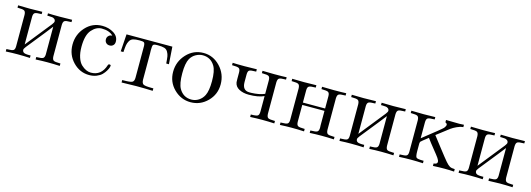

<svg xmlns="http://www.w3.org/2000/svg" viewBox="-3 -1082 4779 1728"><g transform="rotate(15 2387.0 -218.5)"><path d="M25 0V-23H33Q77 -23 90 -31.5Q103 -40 103 -69V-362Q102 -391 89 -399.5Q76 -408 32 -408H25V-430Q62 -428 136 -428Q212 -428 250 -430V-408H245Q202 -408 188 -400.5Q174 -393 173 -365V-105Q180 -114 364 -344Q380 -365 380 -374Q380 -389 369.5 -397Q359 -405 348.5 -406Q338 -407 317 -408H303V-430Q340 -428 413 -428Q490 -428 528 -430V-408H521Q476 -408 463.5 -399.5Q451 -391 450 -362V-69Q451 -40 463.5 -31.5Q476 -23 520 -23H528V0Q470 -3 412 -3H408Q361 -3 303 0V-23H307Q351 -23 365 -31Q379 -39 380 -67V-326Q362 -301 189 -86Q173 -65 173 -57Q173 -51 174 -46.5Q175 -42 178 -38.5Q181 -35 183.5 -32.5Q186 -30 191 -28.5Q196 -27 199 -26Q202 -25 208.5 -24.5Q215 -24 217.5 -23.5Q220 -23 227.5 -23Q235 -23 236 -23H250V0Q192 -3 134 -3H130Q83 -3 25 0Z M806 -448Q867 -448 913 -419Q959 -390 959 -341Q959 -319 946 -306.5Q933 -294 913 -294Q892 -294 879.5 -307Q867 -320 867 -340Q867 -349 870 -357.5Q873 -366 884 -375.5Q895 -385 914 -386Q878 -423 807 -423Q756 -423 714 -375Q672 -327 672 -218Q672 -161 686 -119Q700 -77 723 -55.5Q746 -34 768.5 -24Q791 -14 813 -14Q911 -14 944 -119Q947 -129 957 -129Q970 -129 970 -119Q970 -114 966 -101.5Q962 -89 950 -69Q938 -49 920.5 -31.5Q903 -14 872.5 -1.5Q842 11 804 11Q716 11 652.5 -55Q589 -121 589 -216Q589 -311 651.5 -379.5Q714 -448 806 -448Z M1024 -269 1035 -430H1462L1473 -269H1448Q1445 -313 1441.5 -334Q1438 -355 1426.5 -375Q1415 -395 1393.5 -401.5Q1372 -408 1335 -408H1326Q1296 -408 1289.5 -398.5Q1283 -389 1283 -350Q1283 -344 1283.5 -333Q1284 -322 1284 -317V-74Q1285 -41 1301.5 -32Q1318 -23 1381 -23H1394V0Q1317 -3 1242 -3Q1187 -3 1104 0V-23H1116Q1178 -23 1196 -32Q1214 -41 1214 -74V-370Q1213 -396 1203.5 -402Q1194 -408 1162 -408Q1125 -408 1103.5 -401.5Q1082 -395 1070.5 -375Q1059 -355 1055.5 -334Q1052 -313 1049 -269Z M1749 -448Q1840 -448 1905 -379Q1970 -310 1970 -214Q1970 -120 1904.5 -54.5Q1839 11 1748 11Q1659 11 1593 -54Q1527 -119 1527 -214Q1527 -309 1591.5 -378.5Q1656 -448 1749 -448ZM1610 -222Q1610 -125 1635 -81Q1674 -14 1749 -14Q1786 -14 1817 -34Q1848 -54 1865 -88Q1887 -132 1887 -222Q1887 -318 1861 -361Q1822 -426 1748 -426Q1716 -426 1684.5 -409Q1653 -392 1634 -359Q1610 -315 1610 -222Z M2024 -408V-430Q2061 -428 2135 -428Q2211 -428 2249 -430V-408H2245Q2197 -408 2184.5 -399.5Q2172 -391 2172 -359V-290Q2172 -212 2238 -212H2254Q2328 -214 2379 -236V-360Q2379 -391 2366 -399.5Q2353 -408 2305 -408H2302V-430Q2339 -428 2412 -428Q2489 -428 2527 -430V-408H2520Q2475 -408 2462.5 -399.5Q2450 -391 2449 -362V-69Q2450 -40 2462.5 -31.5Q2475 -23 2519 -23H2527V0Q2469 -3 2411 -3H2407Q2360 -3 2302 0V-23H2305Q2354 -23 2366.5 -32Q2379 -41 2379 -73V-215Q2326 -190 2237 -190Q2185 -190 2147 -210Q2109 -230 2103 -270Q2102 -275 2102 -300V-360Q2102 -392 2087.5 -400Q2073 -408 2024 -408Z M2579 0V-23H2587Q2631 -23 2644 -31.5Q2657 -40 2657 -69V-362Q2656 -391 2643 -399.5Q2630 -408 2586 -408H2579V-430Q2616 -428 2690 -428Q2766 -428 2804 -430V-408H2801Q2756 -408 2741.5 -400Q2727 -392 2727 -362V-248H2934V-362Q2934 -392 2920 -400Q2906 -408 2861 -408H2857V-430Q2894 -428 2967 -428Q3044 -428 3082 -430V-408H3075Q3030 -408 3017.5 -399.5Q3005 -391 3004 -362V-69Q3005 -40 3017.5 -31.5Q3030 -23 3074 -23H3082V0Q3024 -3 2966 -3H2962Q2915 -3 2857 0V-23H2862Q2907 -23 2921 -31.5Q2935 -40 2935 -71Q2935 -74 2934.5 -80Q2934 -86 2934 -89V-226H2727V-71Q2727 -40 2740.5 -31.5Q2754 -23 2799 -23H2804V0Q2746 -3 2688 -3H2684Q2637 -3 2579 0Z M3134 0V-23H3142Q3186 -23 3199 -31.5Q3212 -40 3212 -69V-362Q3211 -391 3198 -399.5Q3185 -408 3141 -408H3134V-430Q3171 -428 3245 -428Q3321 -428 3359 -430V-408H3354Q3311 -408 3297 -400.5Q3283 -393 3282 -365V-105Q3289 -114 3473 -344Q3489 -365 3489 -374Q3489 -389 3478.5 -397Q3468 -405 3457.5 -406Q3447 -407 3426 -408H3412V-430Q3449 -428 3522 -428Q3599 -428 3637 -430V-408H3630Q3585 -408 3572.5 -399.5Q3560 -391 3559 -362V-69Q3560 -40 3572.5 -31.5Q3585 -23 3629 -23H3637V0Q3579 -3 3521 -3H3517Q3470 -3 3412 0V-23H3416Q3460 -23 3474 -31Q3488 -39 3489 -67V-326Q3471 -301 3298 -86Q3282 -65 3282 -57Q3282 -51 3283 -46.5Q3284 -42 3287 -38.5Q3290 -35 3292.5 -32.5Q3295 -30 3300 -28.5Q3305 -27 3308 -26Q3311 -25 3317.5 -24.5Q3324 -24 3326.5 -23.5Q3329 -23 3336.5 -23Q3344 -23 3345 -23H3359V0Q3301 -3 3243 -3H3239Q3192 -3 3134 0Z M3689 0V-23H3697Q3741 -23 3754 -31.5Q3767 -40 3767 -69V-362Q3766 -391 3753 -399.5Q3740 -408 3696 -408H3689V-430Q3727 -428 3804 -428Q3876 -428 3912 -430V-408H3907Q3861 -408 3847.5 -399.5Q3834 -391 3834 -359V-212Q4002 -344 4014 -358Q4029 -377 4029 -389Q4029 -401 4012 -408V-430L4136 -428L4179 -430V-408Q4151 -406 4120 -391.5Q4089 -377 4068.5 -362Q4048 -347 4010 -317Q3972 -287 3954 -274Q3983 -236 4029 -177Q4094 -93 4116.5 -67Q4139 -41 4155.5 -32Q4172 -23 4202 -23V0Q4158 -3 4112 -3Q4059 -3 4005 0V-23Q4039 -25 4039 -46Q4039 -60 4024.5 -81Q4010 -102 3972 -148.5Q3934 -195 3905 -235Q3841 -185 3837 -179Q3835 -174 3834 -163V-94Q3834 -44 3844 -33.5Q3854 -23 3907 -23H3912V0Q3855 -3 3798 -3Q3743 -3 3689 0Z M4244 0V-23H4252Q4296 -23 4309 -31.5Q4322 -40 4322 -69V-362Q4321 -391 4308 -399.5Q4295 -408 4251 -408H4244V-430Q4281 -428 4355 -428Q4431 -428 4469 -430V-408H4464Q4421 -408 4407 -400.5Q4393 -393 4392 -365V-105Q4399 -114 4583 -344Q4599 -365 4599 -374Q4599 -389 4588.5 -397Q4578 -405 4567.5 -406Q4557 -407 4536 -408H4522V-430Q4559 -428 4632 -428Q4709 -428 4747 -430V-408H4740Q4695 -408 4682.5 -399.5Q4670 -391 4669 -362V-69Q4670 -40 4682.5 -31.5Q4695 -23 4739 -23H4747V0Q4689 -3 4631 -3H4627Q4580 -3 4522 0V-23H4526Q4570 -23 4584 -31Q4598 -39 4599 -67V-326Q4581 -301 4408 -86Q4392 -65 4392 -57Q4392 -51 4393 -46.5Q4394 -42 4397 -38.5Q4400 -35 4402.5 -32.5Q4405 -30 4410 -28.5Q4415 -27 4418 -26Q4421 -25 4427.5 -24.5Q4434 -24 4436.5 -23.5Q4439 -23 4446.5 -23Q4454 -23 4455 -23H4469V0Q4411 -3 4353 -3H4349Q4302 -3 4244 0Z"/></g></svg>

Font: CMU Serif
Style: Roman
Weight: 500
Version: Version 0.7.0